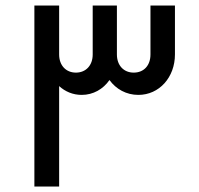

<svg xmlns="http://www.w3.org/2000/svg" viewBox="-20 -678 725 698"><path d="M527 -658V-480C527 -440 503 -414 466 -414C430 -414 405 -440 405 -480V-658H317V-480C317 -440 292 -414 256 -414C220 -414 195 -440 195 -480V-658H105V0H195V-365C217 -345 245 -333 277 -333C319 -333 355 -354 378 -387C402 -354 439 -333 483 -333C559 -333 616 -397 616 -480V-658Z"/></svg>

Font: Hejaz
Style: Regular
Weight: 400
Designer: Bandar Raffah (Arabic) and Santiago Orozco (Latin)
Foundry: Caramella and Typemade
Version: Version 1.010;hotconv 1.0.109;makeotfexe 2.5.65596